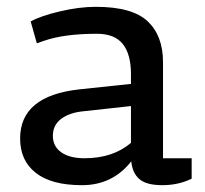

<svg xmlns="http://www.w3.org/2000/svg" viewBox="-20 -532 602 563"><path d="M542 -68V-8Q503 11 456 11Q409 11 388.5 -7Q368 -25 365 -59Q310 11 220.5 11Q131 11 85 -25Q39 -61 39 -126Q39 -251 213 -270L364 -286V-315Q364 -373 340 -403Q316 -433 264 -433Q168 -433 108 -412L88 -405L70 -469Q98 -485 155 -498.5Q212 -512 261 -512Q368 -512 413 -469.5Q458 -427 458 -350V-68ZM228 -68Q311 -68 364 -113V-221L218 -205Q180 -200 157.5 -182Q135 -164 135 -133.5Q135 -103 159.5 -85.5Q184 -68 228 -68Z"/></svg>

Font: Belgrano
Style: Regular
Weight: 400
Version: Version 1.002